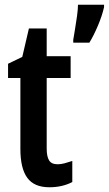

<svg xmlns="http://www.w3.org/2000/svg" viewBox="-20 -780 459 810"><path d="M223 -87Q237 -87 252 -91Q267 -95 285 -101V-12Q243 10 188 10Q124 10 95 -30Q66 -70 66 -151V-451H14V-511L74 -540L102 -660H177V-543H278V-451H177V-153Q177 -120 187 -103.5Q197 -87 223 -87ZM419 -750Q411 -714 393 -671.5Q375 -629 357 -600H289V-612Q291 -625 296 -654Q301 -683 305 -712.5Q309 -742 309 -760H419Z"/></svg>

Font: Noto Sans Gurmukhi ExtraCondensed SemiBold
Style: Regular
Weight: 600
Width: 2
Designer: Jelle Bosma - Monotype Design Team
Foundry: Monotype Imaging Inc.
Version: Version 2.004; ttfautohint (v1.8.4.7-5d5b)